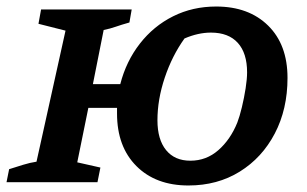

<svg xmlns="http://www.w3.org/2000/svg" viewBox="-30 -559 943 589"><path d="M-10 0 -2 -40Q20 -47 41 -53.5Q62 -60 82 -63L171 -465L88 -486L96 -530H374L367 -490Q342 -483 325 -477Q308 -471 288 -467L255 -301H339Q357 -371 399 -425Q441 -479 501 -509Q561 -539 633 -539Q733 -539 792.5 -480.5Q852 -422 852 -320Q852 -224 813 -149.5Q774 -75 705.5 -32.5Q637 10 548 10Q448 10 388.5 -49.5Q329 -109 329 -211Q329 -220 329 -228H241L207 -61L278 -45L269 0ZM554 -66Q603 -66 640 -98.5Q677 -131 698 -183Q705 -201 712 -230Q719 -259 723.5 -288Q728 -317 728 -337Q728 -396 699.5 -427.5Q671 -459 617 -459Q578 -459 536 -441Q498 -388 475.5 -321Q453 -254 453 -190Q453 -131 479.5 -98.5Q506 -66 554 -66Z"/></svg>

Font: Piazzolla SC SemiBold
Style: Italic
Weight: 600
Italic angle: -11.3°
Designer: Juan Pablo del Peral
Foundry: Huerta Tipografica
Version: Version 1.330